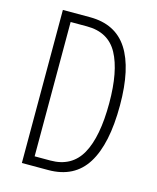

<svg xmlns="http://www.w3.org/2000/svg" viewBox="-109 -790 706 865"><g transform="rotate(15 244.5 -357.0)"><path d="M436 -364.7Q436 -184.6 378.4 -92.3Q320.8 0 199.2 0H76.2V-713.9H202.6Q321.8 -713.9 378.9 -625.7Q436 -537.6 436 -364.7ZM386.7 -361.8Q386.7 -511.2 343.5 -590.8Q300.3 -670.4 200.2 -670.4H124V-43.9H197.3Q296.9 -43.9 341.8 -124.5Q386.7 -205.1 386.7 -361.8Z"/></g></svg>

Font: Open Sans Condensed Light
Style: Regular
Weight: 300
Width: 3
Designer: Monotype Design Team
Foundry: Monotype Imaging Inc.
Version: Version 3.003; ttfautohint (v1.8.4)